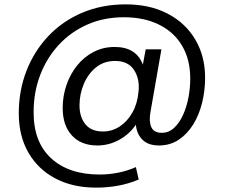

<svg xmlns="http://www.w3.org/2000/svg" viewBox="-20 -660 1035 879"><path d="M420 199Q314 199 234.5 157.5Q155 116 110.5 39.5Q66 -37 66 -141Q66 -246 101.5 -336.5Q137 -427 202 -495.5Q267 -564 357 -602Q447 -640 556 -640Q666 -640 747.5 -597.5Q829 -555 874 -479Q919 -403 919 -304Q919 -246 905.5 -190.5Q892 -135 865 -91Q838 -47 798.5 -20.5Q759 6 708 6Q659 6 632.5 -20Q606 -46 602 -89Q572 -45 525 -19.5Q478 6 426 6Q351 6 309 -40Q267 -86 267 -165Q267 -220 284 -270Q301 -320 332.5 -359.5Q364 -399 408 -422Q452 -445 505 -445Q604 -445 634 -364L647 -434H719L669 -148Q661 -105 672.5 -78.5Q684 -52 721 -52Q753 -52 777.5 -75Q802 -98 818.5 -135Q835 -172 843 -215Q851 -258 851 -300Q851 -387 814 -450Q777 -513 708.5 -547Q640 -581 547 -581Q455 -581 379.5 -547.5Q304 -514 249 -454.5Q194 -395 164 -316.5Q134 -238 134 -148Q133 -10 214 64.5Q295 139 436 139Q479 139 521.5 130.5Q564 122 602 105L615 162Q570 181 521 190Q472 199 420 199ZM451 -58Q493 -58 528 -81Q563 -104 586 -144.5Q609 -185 614 -239Q621 -297 594 -339Q567 -381 507 -381Q456 -381 419.5 -351.5Q383 -322 363.5 -275Q344 -228 344 -178Q344 -124 371 -91Q398 -58 451 -58Z"/></svg>

Font: DM Sans Italic
Style: Regular
Weight: 400
Italic angle: -10°
Designer: Colophon Foundry, Jonny Pinhorn
Foundry: Colophon Foundry
Version: Version 4.004; ttfautohint (v1.8.4.7-5d5b)